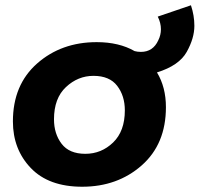

<svg xmlns="http://www.w3.org/2000/svg" viewBox="-20 -703 758 729"><path d="M292 6Q165 6 97 -65Q29 -136 29 -242Q29 -381 121 -462Q213 -543 347 -543Q432 -543 491 -509Q502 -506 515 -506Q561 -506 581 -550Q591 -570 591 -592Q591 -616 579 -640L705 -683Q718 -644 718 -605Q718 -558 689 -506Q660 -454 576 -428Q610 -372 610 -296Q610 -156 518 -75Q426 6 292 6ZM304 -119Q365 -119 409.5 -162Q454 -205 454 -284Q454 -339 425 -377Q396 -415 335 -415Q276 -415 230.5 -372.5Q185 -330 185 -250Q185 -195 214 -157Q243 -119 304 -119Z"/></svg>

Font: Argentum Sans SemiBold
Style: Italic
Weight: 600
Italic angle: -11°
Designer: Julieta Ulanovsky (font), Cristiano Sobral (main changes and remaster)
Foundry: Julieta Ulanovsky (font), Cristiano Sobral (main changes and remaster)
Version: Version 2.007;June 15, 2022;FontCreator 14.0.0.2814 64-bit; 